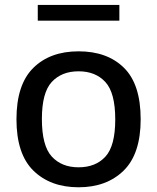

<svg xmlns="http://www.w3.org/2000/svg" viewBox="-20 -764 649 793"><path d="M304.5 9.5Q188.5 9.5 118.2 -59Q48 -127.5 48 -271.5Q48 -414.5 117.2 -483.2Q186.5 -552 304.5 -552Q423 -552 492 -484Q561 -416 561 -271.5Q561 -128.5 490.8 -59.5Q420.5 9.5 304.5 9.5ZM304.5 -73Q375 -73 415.5 -117.2Q456 -161.5 456 -270.5Q456 -381 415.2 -425.2Q374.5 -469.5 304.5 -469.5Q234.5 -469.5 193.8 -425.5Q153 -381.5 153 -272.5Q153 -162 193.8 -117.5Q234.5 -73 304.5 -73ZM136 -678.5V-743.5H473V-678.5Z"/></svg>

Font: Encode Sans Semi Expanded Medium
Style: Regular
Weight: 500
Width: 6
Designer: Multiple Designers
Foundry: Impallari Type
Version: Version 3.000; ttfautohint (v1.8.3) -l 8 -r 50 -G 200 -x 14 